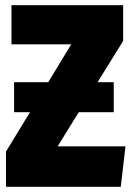

<svg xmlns="http://www.w3.org/2000/svg" viewBox="-20 -716 504 736"><path d="M201 -155H461L443 0H3V-135L95 -286H34V-401H165L253 -546H24V-696H452V-559L354 -401H416V-286H282Z"/></svg>

Font: Fira Sans Extra Condensed Black
Style: Regular
Weight: 900
Width: 1
Designer: Carrois Corporate & Edenspiekermann AG
Foundry: Carrois Corporate GbR & Edenspiekermann AG
Version: Version 4.203